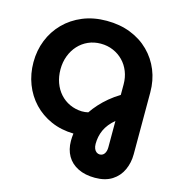

<svg xmlns="http://www.w3.org/2000/svg" viewBox="-131 -824 1062 1154"><g transform="rotate(15 400.0 -247.0)"><path d="M564.7 217.7Q503.3 217.7 459.2 195.8Q415 174 391.8 134Q368.7 94 368.7 40.7Q368.7 29.7 369.3 18.2Q370 6.7 371.7 -5.7Q294.7 -7.3 231.7 -35Q168.7 -62.7 123.2 -110.7Q77.7 -158.7 53.2 -222.3Q28.7 -286 28.7 -358.3Q28.7 -431.7 54.2 -495.7Q79.7 -559.7 127.5 -608.3Q175.3 -657 242.2 -684.7Q309 -712.3 391 -712.3Q473 -712.3 539.8 -686Q606.7 -659.7 654.7 -612Q702.7 -564.3 728.3 -501.3Q754 -438.3 754 -364.3V20.7Q754 73.7 733.3 118.8Q712.7 164 670.7 190.8Q628.7 217.7 564.7 217.7ZM556 74.7Q575 74.7 585.5 59.5Q596 44.3 596 19.3V-144.3Q574.7 -126.3 559.5 -107.2Q544.3 -88 535 -67.7Q525.7 -47.3 521.2 -25.5Q516.7 -3.7 516.7 19.3Q516.7 37 522 49.3Q527.3 61.7 536.5 68.2Q545.7 74.7 556 74.7ZM385 -147.7Q395.7 -147.7 405.3 -148.7Q415 -149.7 425 -152Q443 -178.7 467 -205.3Q491 -232 521 -257Q551 -282 586.7 -303.7V-369Q586.7 -412 572.2 -448.8Q557.7 -485.7 531.3 -512.7Q505 -539.7 469.3 -555Q433.7 -570.3 391.7 -570.3Q349.7 -570.3 314.2 -554.5Q278.7 -538.7 252.3 -510Q226 -481.3 211.3 -442.5Q196.7 -403.7 196.7 -358.7Q196.7 -314 210.5 -275.8Q224.3 -237.7 249.7 -209.5Q275 -181.3 309.5 -165.3Q344 -149.3 385 -147.7Z"/></g></svg>

Font: MuseoModerno Thin
Style: Regular
Weight: 100
Designer: Pablo Cosgaya, Héctor Gatti, Marcela Romero, and the Authors of The MuseoModerno Project.
Foundry: Omnibus-Type Team
Version: Version 1.003